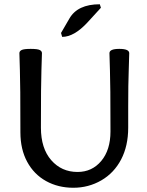

<svg xmlns="http://www.w3.org/2000/svg" viewBox="-20 -887 701 914"><path d="M329.1 6.8Q256.8 6.8 199.2 -25.1Q141.6 -57.1 109.4 -116.7Q77.1 -176.3 77.1 -257.3Q77.1 -490.2 74.7 -551.8Q72.3 -613.3 72.3 -633.8Q72.3 -643.6 83 -648.9Q93.8 -654.3 126 -654.3Q158.7 -654.3 169.2 -648.9Q179.7 -643.6 179.7 -633.8Q179.7 -613.3 177.2 -551.8Q174.8 -490.2 174.8 -279.3Q174.8 -180.7 223.9 -124.5Q272.9 -68.4 349.1 -68.4Q418 -68.4 461.9 -120.6Q505.9 -172.9 505.9 -261.2Q505.9 -490.2 503.4 -551.8Q501 -613.3 501 -633.8Q501 -654.3 547.9 -654.3Q595.2 -654.3 595.2 -633.8Q595.2 -613.3 592.8 -551.8Q590.3 -490.2 590.3 -378.9V-279.3Q590.3 -192.4 556.6 -127.9Q522.9 -63.5 462.2 -28.3Q401.4 6.8 329.1 6.8ZM275.9 -711.4 270.5 -730 310.1 -798.3Q349.1 -866.7 455.1 -866.7L460.4 -850.1L397 -780.8Q333 -711.4 275.9 -711.4Z"/></svg>

Font: Bainsley
Style: Regular
Weight: 400
Designer: Paul James MIller
Foundry: High-Logic / Made with FontCreator
Version: Version 1.411;March 28, 2021;FontCreator 13.0.0.2683 64-bit